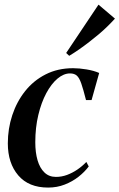

<svg xmlns="http://www.w3.org/2000/svg" viewBox="-20 -816 526 846"><path d="M192 10.5Q106.5 10.5 60.5 -43.2Q14.5 -97 14.5 -184.5Q14.5 -249 34 -308.2Q53.5 -367.5 90.5 -414.2Q127.5 -461 181 -488.2Q234.5 -515.5 302 -515.5Q329 -515.5 361 -510.2Q393 -505 417 -494.5L383.5 -375H359Q347 -422.5 338.2 -447.8Q329.5 -473 318.5 -482.8Q307.5 -492.5 288.5 -492.5Q260.5 -492.5 233.2 -469.5Q206 -446.5 184 -405.5Q162 -364.5 148.8 -309.2Q135.5 -254 135.5 -189Q135.5 -144 145.5 -109.8Q155.5 -75.5 175.8 -56Q196 -36.5 226.5 -36.5Q251.5 -36.5 275.2 -45.2Q299 -54 320.8 -68.8Q342.5 -83.5 360.5 -102.5L371 -82.5Q352.5 -58 325.8 -37Q299 -16 265.2 -2.8Q231.5 10.5 192 10.5ZM271.5 -582.5 414 -795.5 486.5 -734Q472 -718 454.2 -700.5Q436.5 -683 415.8 -665.5Q395 -648 373 -631Q351 -614 328.8 -598.5Q306.5 -583 285 -570Z"/></svg>

Font: Merriweather 144pt Medium
Style: Italic
Weight: 500
Italic angle: -7.8°
Version: Version 2.101